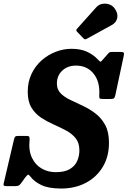

<svg xmlns="http://www.w3.org/2000/svg" viewBox="-61 -1042 718 1080"><path d="M259 -572Q259 -538.5 280 -517.2Q301 -496 334.5 -480Q368 -464 405.5 -446.5Q443 -429 476.2 -403.5Q509.5 -378 530.8 -338.8Q552 -299.5 552 -239Q552 -161 517 -103Q482 -45 421.2 -13.2Q360.5 18.5 283 18.5Q212 18.5 171.2 -1.2Q130.5 -21 109 -50Q100 -61.5 96.2 -59.5Q92.5 -57.5 81.5 -44.5L55.5 -8.5Q49.5 -1 43.2 2Q37 5 24 5H-19Q-33 5 -38 2.8Q-43 0.5 -40 -11.5L18 -259Q20.5 -269.5 24.8 -273.5Q29 -277.5 41.5 -277.5H87Q100.5 -277.5 103.2 -273Q106 -268.5 105.5 -257Q99 -196 118.5 -155Q138 -114 173.8 -93.8Q209.5 -73.5 252.5 -73.5Q302.5 -73.5 331.5 -90.8Q360.5 -108 373 -136Q385.5 -164 385.5 -196.5Q385.5 -238.5 364.5 -264.5Q343.5 -290.5 310.5 -308Q277.5 -325.5 240.2 -342Q203 -358.5 170 -380.2Q137 -402 116 -436.5Q95 -471 95 -526Q95 -581.5 116.2 -626.2Q137.5 -671 173.2 -702.5Q209 -734 252.8 -750.8Q296.5 -767.5 341.5 -767.5Q393 -767.5 429.2 -750.5Q465.5 -733.5 490 -707Q500 -695.5 504 -695Q508 -694.5 519 -708.5L545 -738Q550 -744.5 554.5 -747.2Q559 -750 571.5 -750H614.5Q631 -750 634.5 -746Q638 -742 635 -728L587.5 -505.5Q584 -490.5 578 -487.8Q572 -485 555 -485H519.5Q501 -485 498.8 -490Q496.5 -495 497.5 -509.5Q501.5 -583.5 465 -628.2Q428.5 -673 366.5 -673Q319 -673 289 -644.5Q259 -616 259 -572ZM583.5 -995Q604 -967 598.5 -941Q593 -915 567.5 -901L426.5 -823.5Q416.5 -817.5 409 -825.5L372.5 -863.5Q364 -872.5 372.5 -880.5L480 -1000.5Q493.5 -1016 513.5 -1020Q533.5 -1024 552.8 -1017.5Q572 -1011 583.5 -995Z"/></svg>

Font: Besley* Narrow
Style: Bold Italic
Weight: 700
Width: 4
Italic angle: -13°
Designer: Owen Earl
Foundry: indestructible type*
Version: Version 3.000; ttfautohint (v1.8.3)